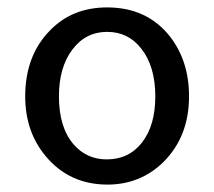

<svg xmlns="http://www.w3.org/2000/svg" viewBox="-20 -486 578 518"><path d="M270 12Q167 12 103 -65Q48 -131 48 -226Q48 -336 115 -404Q175 -466 269 -466Q377 -466 439 -387Q490 -321 490 -226Q490 -117 420 -48Q358 12 270 12ZM268 -56Q328 -56 363.5 -102Q399 -148 399 -226Q399 -307 361 -355Q326 -400 269 -400Q211 -400 175 -352Q139 -304 139 -226Q139 -142 179 -96Q214 -56 268 -56Z"/></svg>

Font: TajawalTap Med
Style: Regular
Weight: 500
Designer: Boutros Fonts
Foundry: Created by Boutros International 2017
Version: Version 2.700